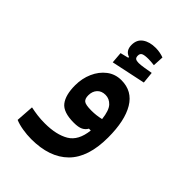

<svg xmlns="http://www.w3.org/2000/svg" viewBox="-244 -727 1075 1075"><g transform="rotate(45 293.0 -190.0)"><path d="M208 237.3Q173.3 237.3 138.4 231.4Q103.5 225.6 78.1 214.8L85.4 108.4Q114.3 114.3 140.4 117.7Q166.5 121.1 199.2 121.1Q290 121.1 345 88.6Q399.9 56.2 409.7 -32.7H395Q385.7 -15.1 366.7 -5.6Q347.7 3.9 311 3.9Q228 3.9 198.2 -34.7Q168.5 -73.2 168.5 -149.9Q168.5 -204.1 189 -250.5Q209.5 -296.9 246.3 -325.2Q283.2 -353.5 332 -353.5Q418.5 -353.5 462.4 -280Q506.3 -206.5 506.3 -73.7Q506.3 84.5 429.4 160.9Q352.5 237.3 208 237.3ZM409.2 -122.6Q402.3 -184.6 379.9 -208.5Q357.4 -232.4 327.1 -232.4Q295.9 -232.4 278.1 -212.9Q260.3 -193.4 260.3 -162.1Q260.3 -135.3 273.9 -124.5Q287.6 -113.8 332.5 -113.8Q353.5 -113.8 371.3 -116Q389.2 -118.2 409.2 -122.6ZM226.6 -389.6 221.2 -457 270 -469.2V-475.1Q231.9 -487.3 231.9 -533.2Q231.9 -575.2 262 -596.2Q292 -617.2 339.4 -617.2Q357.9 -617.2 375 -613.8Q392.1 -610.4 404.3 -605.5L400.9 -541Q374.5 -544.4 355 -544.4Q325.2 -544.4 312.3 -538.6Q299.3 -532.7 299.3 -515.6Q299.3 -500 307.4 -494.6Q315.4 -489.3 332 -489.3Q347.2 -489.3 374 -493.7Q400.9 -498 422.9 -502L429.7 -432.6Z"/></g></svg>

Font: Cascadia Mono NF SemiBold
Style: Regular
Weight: 600
Monospace: yes
Designer: Aaron Bell
Foundry: Saja Typeworks
Version: Version 2404.023; ttfautohint (v1.8.4)